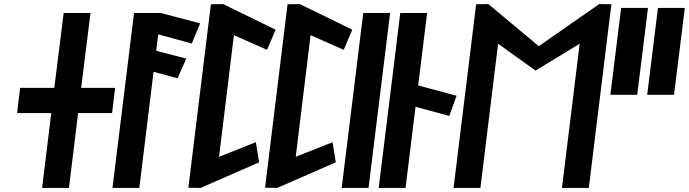

<svg xmlns="http://www.w3.org/2000/svg" viewBox="-20 -924 3387 944"><path d="M293 -860 247 -492H79L64 -368H232L187 0H319L364 -368H531L546 -492H379L425 -860Z M639 -860 533 0H665L735 -571L853 -539L896 -636L748 -674L758 -755L923 -710L964 -809L771 -860Z M906 0 907 -1 966 0 1254 -126 1238 -225 1057 -153 1130 -751 1293 -679 1335 -778 1077 -904 1018 -903 1017 -904Z M1283 0 1284 -1 1343 0 1631 -126 1615 -225 1434 -153 1507 -751 1670 -679 1712 -778 1454 -904 1395 -903 1394 -904Z M1660 0H1792L1898 -860H1766Z M1842 0H1974L2023 -399L2189 -354L2225 -453L2036 -504L2080 -860H1948Z M2830 -709 2743 0H2875L2986 -903L2926 -904L2629 -697L2381 -904L2321 -903L2210 0H2342L2429 -709L2613 -577Z M2981 -458H3113L3166 -885H3034Z M3162 -458H3294L3347 -885H3215Z"/></svg>

Font: Ny Stormning
Style: Kr
Weight: 400
Designer: Robert Jablonski, Mew Too
Foundry: Cannot Into Space Fonts
Version: Version 0.90